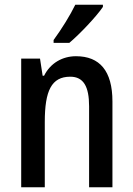

<svg xmlns="http://www.w3.org/2000/svg" viewBox="-20 -786 559 806"><path d="M412 -757V-766H296C274 -721 240 -666 205 -618V-606H271C315 -643 385 -717 412 -757ZM299 -550C243 -550 192 -522 165 -468H159L148 -540H69V0H168V-274C168 -405 196 -464 275 -464C331 -464 354 -422 354 -340V0H452V-360C452 -489 398 -550 299 -550Z"/></svg>

Font: Noto Sans Tamil Condensed Medium
Style: Regular
Weight: 500
Width: 3
Designer: Jelle Bosma - Monotype Design Team
Foundry: Monotype Imaging Inc.
Version: Version 2.004